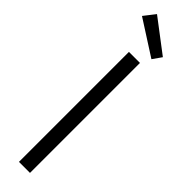

<svg xmlns="http://www.w3.org/2000/svg" viewBox="-343 -973 948 948"><g transform="rotate(45 131.0 -499.0)"><path d="M196 -821 12 -939 58 -998 229 -868ZM169 -768V0H92V-768Z"/></g></svg>

Font: Yaldevi ExtraLight
Style: Regular
Weight: 400
Version: Version 1.100